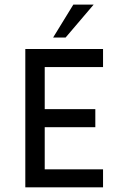

<svg xmlns="http://www.w3.org/2000/svg" viewBox="-20 -806 510 826"><path d="M382.8 -786.1H295.4L208.5 -644.5H262.2ZM423.3 -517.6V-595.2H88.9V0H423.3V-77.6H172.4V-258.8H390.1V-336.4H172.4V-517.6Z"/></svg>

Font: Now Medium
Style: Regular
Weight: 500
Designer: Alfredo Marco Pradil
Foundry: Alfredo Marco Pradil
Version: Version 1.200;hotconv 1.0.109;makeotfexe 2.5.65596